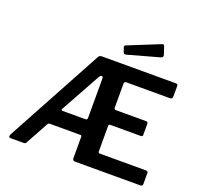

<svg xmlns="http://www.w3.org/2000/svg" viewBox="-159 -1141 1372 1318"><g transform="rotate(20 527.5 -482.0)"><path d="M998 -110Q1014 -110 1014 -96V-15Q1014 -9 1010 -4.5Q1006 0 997 0H521Q502 0 502 -18V-175Q502 -185 493 -185H269Q258 -185 254 -176L164 -12Q162 -6 157.5 -3Q153 0 144 0H48Q40 0 37.5 -7Q35 -14 41 -25L420 -724Q425 -734 431 -738Q437 -742 447 -742H989Q1002 -742 1002 -727V-651Q1002 -632 984 -632H667Q650 -632 650 -618V-443Q650 -428 664 -428H883Q898 -428 898 -413V-332Q898 -327 895 -323.5Q892 -320 884 -320H663Q650 -320 650 -308V-122Q650 -110 661 -110H998ZM488 -298Q502 -298 502 -313V-598Q502 -615 492.5 -615.5Q483 -616 473 -598L316 -314Q307 -298 321 -298H488ZM824 -955 843 -897Q849 -880 829 -874L599 -810Q590 -808 585.5 -810Q581 -812 578 -820L567 -850Q563 -864 573 -868L808 -963Q819 -967 824 -955Z"/></g></svg>

Font: Libre Franklin SemiBold
Style: Regular
Weight: 600
Designer: Pablo Impallari, Rodrigo Fuenzalida, Nhung Nguyen
Foundry: Impallari Type
Version: Version 3.000